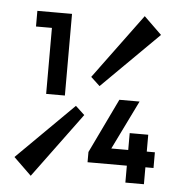

<svg xmlns="http://www.w3.org/2000/svg" viewBox="-52 -762 780 825"><g transform="rotate(5 338.0 -349.0)"><path d="M278.2 -301.8 317.2 -265.5 110.8 14.5 34.2 -59.8ZM371.8 -395.2 332.8 -431.5 539.2 -711.5 615.8 -637.2ZM146.2 -341.8V-694H227V-341.8ZM77.5 -626.5V-694H222V-626.5ZM349 -109 461.8 -344H549L434 -109ZM349 -64.8V-109L372 -132.5H633.5V-64.8ZM518.5 8.2V-205.2H598.5V8.2Z"/></g></svg>

Font: Outfit Thin
Style: Regular
Weight: 100
Designer: Rodrigo Fuenzalida
Foundry: fragTYPE
Version: Version 1.000